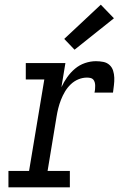

<svg xmlns="http://www.w3.org/2000/svg" viewBox="-20 -799 540 819"><path d="M16 0V-70H104L169 -460H90V-530H259L242 -427Q252 -449 266.5 -469.5Q281 -490 300 -506Q319 -522 342.5 -530Q366 -538 389 -538Q405 -538 420.5 -535Q436 -532 447 -522Q458 -512 462.5 -497.5Q467 -483 467.5 -467.5Q468 -452 466 -436Q464 -420 462 -404H383Q385 -412 385.5 -419Q386 -426 386 -433.5Q386 -441 384 -448Q382 -455 377.5 -460Q373 -465 365.5 -466.5Q358 -468 351 -468Q332 -468 314 -460.5Q296 -453 281.5 -439Q267 -425 257 -408Q247 -391 240 -373Q233 -355 228.5 -337Q224 -319 221 -300L183 -70H278V0ZM298 -587 254 -633 410 -779 466 -721Z"/></svg>

Font: Iosevka Slab Oblique
Style: Regular
Weight: 400
Italic angle: -9°
Monospace: yes
Designer: Belleve Invis
Foundry: Belleve Invis
Version: Version 11.1.1; ttfautohint (v1.8.3)